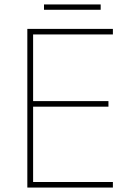

<svg xmlns="http://www.w3.org/2000/svg" viewBox="-20 -844 590 864"><path d="M488 0H103V-714H488V-689H129V-389H468V-364H129V-25H488ZM433 -824V-800H178V-824Z"/></svg>

Font: Noto Sans Gujarati Thin
Style: Regular
Weight: 100
Designer: Jelle Bosma - Monotype Design Team, Universal Thirst
Foundry: Monotype Imaging Inc.
Version: Version 2.106; ttfautohint (v1.8.4.7-5d5b)